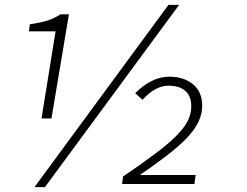

<svg xmlns="http://www.w3.org/2000/svg" viewBox="-20 -758 1017 791"><path d="M674 -738H718L165 13H122ZM768 -320Q768 -362 743.5 -383.5Q719 -405 674 -405Q620 -405 567 -347L537 -374Q605 -442 677 -442Q738 -442 775.5 -410.5Q813 -379 813 -323Q813 -278 786.5 -236Q760 -194 705.5 -148Q651 -102 556 -37H786L781 0H483L487 -31Q596 -105 654.5 -152Q713 -199 740.5 -238.5Q768 -278 768 -320ZM209 -629H99L103 -658Q150 -665 176.5 -673.5Q203 -682 229 -699H264L192 -270H151Z"/></svg>

Font: Nebula Sans Light
Style: Regular
Weight: 300
Italic angle: -9°
Designer: Paul D. Hunt for Adobe (as Source Sans)
Foundry: Nebula Entertainment & Broadcasting LLC
Version: Version 1.010